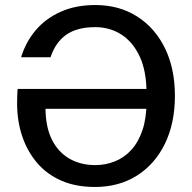

<svg xmlns="http://www.w3.org/2000/svg" viewBox="-20 -732 764 764"><path d="M358 12Q282 12 224.5 -13Q167 -38 128 -83.5Q89 -129 68.5 -189.5Q48 -250 48 -322Q48 -335 48.5 -348.5Q49 -362 50 -378H591V-299H161Q162 -224 187.5 -174.5Q213 -125 257.5 -100Q302 -75 359 -75Q400 -75 437.5 -90Q475 -105 503 -136Q531 -167 547 -214.5Q563 -262 563 -327V-362Q563 -449 536 -507Q509 -565 463 -594.5Q417 -624 359 -624Q287 -624 244 -594Q201 -564 181 -504H64Q82 -564 121.5 -611Q161 -658 221 -685Q281 -712 359 -712Q454 -712 525.5 -666.5Q597 -621 636.5 -540Q676 -459 676 -351Q676 -241 636 -159.5Q596 -78 524.5 -33Q453 12 358 12Z"/></svg>

Font: DM Sans 10pt Medium
Style: Regular
Weight: 500
Version: Version 4.004;gftools[0.9.30]